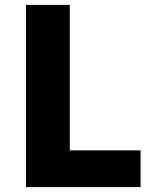

<svg xmlns="http://www.w3.org/2000/svg" viewBox="-20 -764 637 784"><path d="M86 -744H265V-150H554V0H86Z"/></svg>

Font: Kinto Sans Black
Style: Regular
Weight: 900
Designer: Authors: Ryoko NISHIZUKA  (kana & ideographs); Paul D. Hunt (Latin, Greek & Cyrillic); Wenlong ZHANG  (bopomofo); Sandol
Foundry: Adobe Systems Incorporated, ookami Inc.
Version: Version 0.001